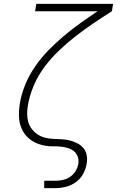

<svg xmlns="http://www.w3.org/2000/svg" viewBox="-20 -755 640 990"><path d="M208 215V177H266Q285 177 305 172.5Q325 168 342.5 156Q360 144 370.5 126Q381 108 384 88Q387 69 380.5 52Q374 35 360.5 24Q347 13 329 8Q311 3 292.5 1Q274 -1 255 -0.5Q236 0 217.5 -3Q199 -6 182 -11.5Q165 -17 150 -26Q135 -35 122 -47.5Q109 -60 100 -75.5Q91 -91 85.5 -108Q80 -125 78.5 -143.5Q77 -162 78 -181Q79 -200 82 -219V-220Q90 -269 110 -318Q130 -367 160.5 -411.5Q191 -456 229 -495Q267 -534 308.5 -569Q350 -604 394 -635.5Q438 -667 483 -697H161L167 -735H563L557 -697Q509 -667 462.5 -635.5Q416 -604 371.5 -569.5Q327 -535 285.5 -495.5Q244 -456 210.5 -411.5Q177 -367 155 -316Q133 -265 124 -213Q120 -191 120 -169Q120 -147 125.5 -127Q131 -107 143.5 -90.5Q156 -74 173 -62.5Q190 -51 210.5 -45.5Q231 -40 253 -39Q275 -38 297 -37Q319 -36 339 -31Q359 -26 378 -16.5Q397 -7 410 8.5Q423 24 427 45Q431 66 427 88Q423 115 409 141Q395 167 371.5 184Q348 201 320.5 208Q293 215 266 215Z"/></svg>

Font: Iosevka Etoile Extralight
Style: Italic
Weight: 200
Italic angle: -9°
Designer: Belleve Invis
Foundry: Belleve Invis
Version: Version 22.1.2; ttfautohint (v1.8.4)